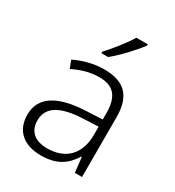

<svg xmlns="http://www.w3.org/2000/svg" viewBox="-185 -926 907 995"><g transform="rotate(30 268.0 -429.0)"><path d="M405 -809V-817H337C311 -773 257 -705 220 -666V-657H260C310 -697 375 -768 405 -809ZM276 -592C212 -592 151 -574 101 -550L119 -504C170 -529 219 -544 274 -544C355 -544 398 -505 398 -400V-363L301 -358C135 -351 47 -296 47 -190C47 -94 110 -41 212 -41C311 -41 360 -81 398 -141H401L411 -51H454V-409C454 -536 396 -592 276 -592ZM308 -316 398 -320V-268C397 -156 333 -89 222 -89C150 -89 107 -124 107 -190C107 -270 173 -310 308 -316Z"/></g></svg>

Font: Noto Sans Tamil UI Light
Style: Regular
Weight: 300
Designer: Jelle Bosma - Monotype Design Team
Foundry: Monotype Imaging Inc.
Version: Version 2.004